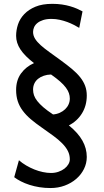

<svg xmlns="http://www.w3.org/2000/svg" viewBox="-20 -745 540 995"><path d="M341.8 -234.4Q341.8 -248 337.2 -262Q332.5 -275.9 321.3 -291Q310.1 -306.2 291.3 -322.8Q272.5 -339.4 244.6 -358.9Q224.1 -358.4 207 -352.5Q189.9 -346.7 177.5 -336.7Q165 -326.7 158.2 -312.5Q151.4 -298.3 151.4 -280.8Q151.4 -265.6 156.2 -251.2Q161.1 -236.8 173.1 -221.4Q185.1 -206.1 204.8 -189Q224.6 -171.9 254.9 -151.9Q273.9 -153.3 290 -160.6Q306.2 -168 317.6 -179Q329.1 -189.9 335.4 -204.1Q341.8 -218.3 341.8 -234.4ZM429.7 -250Q429.7 -197.8 404.8 -157.5Q379.9 -117.2 336.9 -95.2Q384.8 -56.2 407.2 -16.1Q429.7 23.9 429.7 68.4Q429.7 101.6 415 130.9Q400.4 160.2 375 182.1Q349.6 204.1 315.4 216.8Q281.2 229.5 241.7 229.5Q211.9 229.5 184.3 225.1Q156.7 220.7 132.6 212.9Q108.4 205.1 88.4 194.8Q68.4 184.6 53.7 173.3L78.1 85.4Q94.7 100.1 115.5 112.3Q136.2 124.5 158.2 133.3Q180.2 142.1 202.4 146.7Q224.6 151.4 244.1 151.4Q265.6 151.4 283.4 145Q301.3 138.7 314.2 128.7Q327.1 118.7 334.5 106Q341.8 93.3 341.8 80.6Q341.8 57.1 331.5 37.1Q321.3 17.1 302.2 -2.2Q283.2 -21.5 256.6 -41Q230 -60.5 197.8 -83Q164.6 -106 139.6 -127.2Q114.7 -148.4 97.7 -171.4Q80.6 -194.3 72 -220.5Q63.5 -246.6 63.5 -278.8Q63.5 -329.1 88.9 -364.3Q114.3 -399.4 156.2 -418Q108.4 -454.6 85.9 -488.8Q63.5 -522.9 63.5 -559.1Q63.5 -588.9 73.2 -618.4Q83 -647.9 105.5 -671.6Q127.9 -695.3 163.6 -710.2Q199.2 -725.1 251.5 -725.1Q277.8 -725.1 301 -721.7Q324.2 -718.3 343.5 -712.6Q362.8 -707 378.9 -700Q395 -692.9 407.7 -686L390.6 -600.6Q378.4 -607.9 362.8 -616Q347.2 -624 328.9 -630.9Q310.5 -637.7 289.8 -642.3Q269 -647 246.6 -647Q221.7 -647 203.6 -641.1Q185.5 -635.3 173.8 -625.7Q162.1 -616.2 156.7 -604Q151.4 -591.8 151.4 -579.6Q151.4 -561 161.6 -544.4Q171.9 -527.8 190.9 -510.7Q210 -493.7 236.6 -474.6Q263.2 -455.6 295.4 -432.1Q328.1 -408.2 353.3 -387.2Q378.4 -366.2 395.5 -344.7Q412.6 -323.2 421.1 -300.3Q429.7 -277.3 429.7 -250Z"/></svg>

Font: Andika Compact
Style: Regular
Weight: 400
Designer: Victor Gaultney, Annie Olsen, Julie Remington, Don Collingsworth, Eric Hays, Becca Hirsbrunner
Foundry: SIL International
Version: Version 5.000 ; LnSpcTght